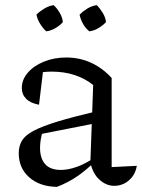

<svg xmlns="http://www.w3.org/2000/svg" viewBox="-20 -718 553 748"><path d="M425 6Q395 6 368.5 -17Q342 -40 332 -85L343 -387Q277 -439 181 -439Q162 -439 143 -436.5Q124 -434 107 -430L149 -452L132 -310Q99 -316 82 -333Q65 -350 65 -375Q65 -408 88.5 -435Q112 -462 151.5 -478Q191 -494 238 -494Q291 -494 336 -473Q381 -452 415 -414V-67L513 -72Q509 -47 495.5 -29.5Q482 -12 464 -3Q446 6 425 6ZM202 10Q135 9 94 -27Q53 -63 53 -121Q53 -149 65.5 -170Q78 -191 111 -208.5Q144 -226 204.5 -244.5Q265 -263 359 -285V-239L120 -192L146 -205Q141 -190 138.5 -173Q136 -156 136 -142Q136 -101 156 -78.5Q176 -56 217 -56Q246 -56 279.5 -68Q313 -80 350 -105V-89Q318 -57 283 -32.5Q248 -8 202 10ZM189 -698Q203 -685 213 -667.5Q223 -650 225 -632Q214 -619 196 -608.5Q178 -598 160 -596Q147 -608 136.5 -625Q126 -642 122 -661Q135 -674 152.5 -684.5Q170 -695 189 -698ZM357 -698Q370 -685 380.5 -667.5Q391 -650 393 -632Q381 -619 363.5 -608.5Q346 -598 328 -596Q313 -608 303.5 -625Q294 -642 290 -661Q303 -674 320 -684.5Q337 -695 357 -698Z"/></svg>

Font: Piazzolla 24pt
Style: Regular
Weight: 400
Designer: Juan Pablo del Peral
Foundry: Huerta Tipografica
Version: Version 2.005